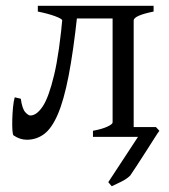

<svg xmlns="http://www.w3.org/2000/svg" viewBox="-20 -474 586 665"><path d="M302 0V-21Q334 -27 352 -35.5Q370 -44 370 -50V-410H231V-398L196 -403Q195 -409 170.5 -418Q146 -427 111 -434V-454H512V-434Q443 -420 443 -403V-31Q443 -22 512 -21V0ZM248 -425Q234 -295 217.5 -210.5Q201 -126 180 -77.5Q159 -29 132.5 -9.5Q106 10 73 10Q49 10 27 -5Q24 -8 23 -23Q22 -38 22.5 -59Q23 -80 25 -101.5Q27 -123 31 -137L52 -132Q57 -97 67.5 -85.5Q78 -74 85 -74Q107 -74 128 -105.5Q149 -137 167.5 -214.5Q186 -292 198 -430ZM520 -34 532 -21Q528 -16 515 4.5Q502 25 485 51.5Q468 78 453 101Q438 124 431 134Q419 146 399.5 155.5Q380 165 367 171Q363 166 355 157L458 0L420 -34Z"/></svg>

Font: ChillKai
Style: Regular
Weight: 400
Designer: ChillType
Foundry: 寒蝉字型
Version: Version 2.000